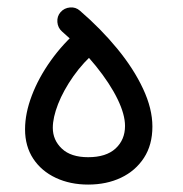

<svg xmlns="http://www.w3.org/2000/svg" viewBox="-20 -463 489 512"><path d="M46.8 -118.2Q46.8 -72.9 68.7 -39.7Q90.6 -6.6 128.9 11.3Q167.1 29.2 215.1 29.2Q264.2 29.2 302.7 10.9Q341.3 -7.4 363.9 -42.1Q386.4 -76.7 386.4 -125.5Q386.4 -173.2 361.5 -226.3Q336.7 -279.5 293 -332.8Q249.4 -386 193.1 -434.5Q181.9 -444.5 166.7 -443.1Q151.4 -441.8 141.5 -430.6Q131.8 -419.4 133 -404.1Q134.2 -388.9 145.4 -379Q198.3 -333.4 235.8 -286.8Q273.3 -240.2 293.4 -198.9Q313.4 -157.7 313.4 -127.1Q313.4 -90.4 288.3 -67.1Q263.1 -43.8 215.1 -43.8Q168.9 -43.8 144.9 -66.7Q120.8 -89.5 120.8 -122.2Q120.8 -149.4 134.9 -185.6Q149.1 -221.8 175.6 -259.6Q202.1 -297.3 238.8 -328.5Q250.1 -338.4 251.5 -353.7Q252.9 -368.9 242.9 -380.1Q233.3 -391.4 218 -392.9Q202.7 -394.3 191.5 -384.4Q148.4 -347.5 115.7 -301.7Q82.9 -255.8 64.9 -208.3Q46.8 -160.8 46.8 -118.2Z"/></svg>

Font: Mikhak VF
Style: Regular
Weight: 100
Designer: Amin Abedi
Version: Version 3.001